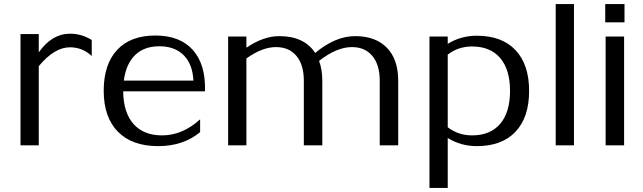

<svg xmlns="http://www.w3.org/2000/svg" viewBox="-20 -716 3170 946"><path d="M171 0H81V-548H171V-458Q236 -550 325 -550Q382 -550 432 -519V-440Q386 -483 325 -483Q248 -483 171 -390Z M491 -269Q491 -399 557 -470Q623 -541 745 -541Q867 -541 930.5 -469.5Q994 -398 990 -266H587Q588 -162 637.5 -105.5Q687 -49 779 -49Q879 -49 966 -128V-65Q883 4 759 4Q631 4 561 -67Q491 -138 491 -269ZM590 -319H933Q929 -400 885 -444Q841 -488 765 -488Q690 -488 645.5 -444.5Q601 -401 590 -319Z M1194 0H1104V-536H1194V-481Q1278 -538 1356 -538Q1479 -538 1533 -455Q1632 -538 1730 -538Q1830 -538 1886 -481Q1942 -424 1942 -318V0H1851V-318Q1851 -397 1814.5 -440.5Q1778 -484 1714 -484Q1639 -484 1552 -416Q1568 -374 1568 -318V0H1477V-318Q1477 -397 1440.5 -440.5Q1404 -484 1340 -484Q1272 -484 1194 -428Z M2186 -536V-500Q2251 -540 2329 -540Q2453 -540 2520 -469Q2587 -398 2587 -268Q2587 -138 2520 -67Q2453 4 2329 4Q2251 4 2186 -36V210H2096V-536ZM2186 -89Q2238 -49 2306 -49Q2396 -49 2444.5 -106Q2493 -163 2493 -268Q2493 -373 2444.5 -430Q2396 -487 2306 -487Q2238 -487 2186 -447Z M2808 0H2718V-696H2808Z M3055 0H2964V-536H3055ZM2962 -606V-696H3057V-606Z"/></svg>

Font: RIT Lekha
Style: Regular
Weight: 400
Designer: Rahul Radhakrishnan
Version: 1.0